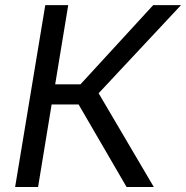

<svg xmlns="http://www.w3.org/2000/svg" viewBox="-20 -748 744 768"><path d="M40.5 0 161.1 -727.5H252.9L200.7 -410.6H301.8L592.8 -727.5H704.1L374.5 -375L595.2 0H486.3L294.4 -330.1H186.5L132.3 0Z"/></svg>

Font: Inter 17pt
Style: Italic
Weight: 400
Italic angle: -9.3988°
Version: Version 4.001;git-66647c0bb